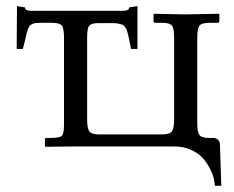

<svg xmlns="http://www.w3.org/2000/svg" viewBox="-20 -476 761 624"><path d="M300.8 -400.9Q277.3 -400.9 270.3 -392.8Q263.2 -384.8 263.2 -355V-87.9Q263.2 -58.6 270.5 -48.8Q277.8 -39.1 303.2 -39.1H505.9Q531.7 -39.1 538.8 -49.3Q545.9 -59.6 545.9 -87.9V-354Q545.9 -383.8 538.8 -392.8Q531.7 -401.9 505.9 -401.9H484.9Q479 -401.9 479 -407.2V-429.2L481 -431.2L579.1 -429.2L690.9 -431.2L692.9 -429.2V-407.2Q692.9 -401.9 687 -401.9H662.1Q636.2 -401.9 628.7 -393.3Q621.1 -384.8 621.1 -354V-76.2Q621.1 -47.9 627.9 -37.8Q634.8 -27.8 657.2 -27.8H673.8Q681.6 -27.8 688 -22.2Q694.3 -16.6 694.8 -6.8L699.2 127.9H678.2Q678.2 118.7 675 104.7Q671.9 90.8 662.4 72Q652.8 53.2 638.9 37.6Q625 22 600.8 11Q576.7 0 546.9 0H221.2L127.9 1L126 -1V-22Q126 -27.8 130.9 -27.8H147Q174.3 -27.8 181.2 -34.9Q188 -42 188 -70.8V-355Q188 -384.3 180.7 -393.1Q173.3 -401.9 147 -401.9H115.2Q104 -401.9 97.4 -401.4Q90.8 -400.9 85 -397.9Q79.1 -395 76.7 -392.6Q74.2 -390.1 71 -381.8Q67.9 -373.5 66.4 -367.2L61.5 -345.2Q57.6 -329.6 54.2 -316.9H34.2L35.2 -456.1L61 -452.1Q61 -440.9 81.1 -440.9H379.9Q399.9 -440.9 399.9 -452.1L426.8 -456.1V-316.9H405.8Q403.8 -325.7 401.4 -339.4L397.5 -358.4Q396.5 -363.3 394 -371.8Q391.6 -380.4 389.9 -383.1Q388.2 -385.7 384.5 -390.4Q380.9 -395 377.4 -396L367.7 -398.4Q361.3 -400.4 354.2 -400.6Q347.2 -400.9 336.9 -400.9Z"/></svg>

Font: Linux Libertine Display G
Style: Regular
Weight: 400
Designer: Philipp H. Poll
Foundry: Philipp H. Poll
Version: Version 5.0.9